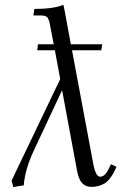

<svg xmlns="http://www.w3.org/2000/svg" viewBox="-20 -766 521 794"><path d="M27.8 -19 229 -439 207 -558.1H133.8L137.2 -583H202.1L187 -662.1Q182.1 -687 175.5 -694.6Q168.9 -702.1 147 -702.1H118.2L122.1 -729Q201.2 -729 242.2 -746.1L248 -717.8L272.9 -583H402.8L398.9 -558.1H277.8L365.2 -90.8Q375.5 -35.2 394 -35.2Q413.1 -35.2 428.2 -64.9L439 -86.9L461.9 -76.2L451.2 -54.2Q433.1 -19 410.2 -6.1Q387.2 6.8 357.9 6.8Q333 6.8 318.6 -9.8Q304.2 -26.4 297.9 -64L236.8 -393.1L121.1 -146Q83.5 -66.9 78.1 1Q60.1 2.4 35.2 7.8Z"/></svg>

Font: Dihjauti
Style: Italic
Weight: 400
Italic angle: -9°
Designer: T. Christopher White
Version: Version 3.0.0